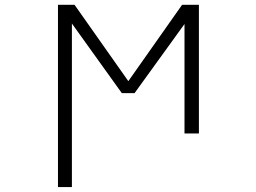

<svg xmlns="http://www.w3.org/2000/svg" viewBox="-20 -542 1040 781"><path d="M502 -211.9 720.7 -522.5H789.1V1H730.5V-444.3L527.3 -163.1H475.6L272.5 -446.3V218.8H215.8V-522.5H283.2Z"/></svg>

Font: GenEi Gothic M Light
Style: Regular
Weight: 300
Designer: o_tamon (Modified); [Source Han Sans]
Ryoko NISHIZUKA  (kana & ideographs); Paul D. Hunt (Latin, Greek & Cyrillic); Wenl
Version: Version 1.1a;Original Version 1.004